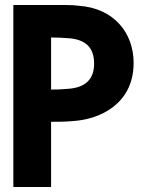

<svg xmlns="http://www.w3.org/2000/svg" viewBox="-20 -733 579 763"><path d="M511 -483C511 -601 434 -700 294 -710C279 -712 262 -713 246 -713H33V10H183V-249C209 -249 240 -249 271 -252C380 -259 511 -322 511 -483ZM354 -480C354 -412 312 -384 250 -380C228 -378 208 -377 183 -377V-584C206 -584 232 -583 254 -581C317 -576 354 -547 354 -480Z"/></svg>

Font: Bluebird
Style: SfBdNrw
Weight: 700
Designer: Jasper
Foundry: Cannot Into Space Fonts
Version: Version 0.98